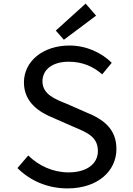

<svg xmlns="http://www.w3.org/2000/svg" viewBox="-20 -1033 740 1067"><path d="M290 -863 335 -812 514 -946 456 -1013ZM77 -99C147 -29 244 14 355 14C524 14 627 -83 627 -205C627 -318 553 -371 458 -409L351 -456C286 -482 216 -509 216 -581C216 -648 274 -690 361 -690C440 -690 498 -663 548 -620L601 -684C545 -740 460 -780 366 -780C218 -780 113 -692 113 -575C113 -462 201 -408 278 -377L387 -329C465 -296 524 -273 524 -193C524 -124 464 -75 361 -75C274 -75 195 -112 137 -169Z"/></svg>

Font: Kawkab Mono Light
Style: Bold
Weight: 400
Monospace: yes
Designer: Abdullah Arif
Foundry: Abdullah Arif
Version: Version 1.000;PS 000.500;hotconv 1.0.88;makeotf.lib2.5.64775